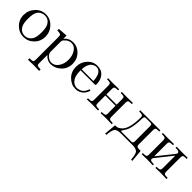

<svg xmlns="http://www.w3.org/2000/svg" viewBox="208 -1501 2749 2749"><g transform="rotate(45 1582.0 -126.5)"><path d="M250 -448Q341 -448 406 -379Q471 -310 471 -214Q471 -120 405.5 -54.5Q340 11 249 11Q160 11 94 -54Q28 -119 28 -214Q28 -309 92.5 -378.5Q157 -448 250 -448ZM111 -222Q111 -125 136 -81Q175 -14 250 -14Q287 -14 318 -34Q349 -54 366 -88Q388 -132 388 -222Q388 -318 362 -361Q323 -426 249 -426Q217 -426 185.5 -409Q154 -392 135 -359Q111 -315 111 -222Z M527 164H537Q584 164 594.5 155Q605 146 605 113V-342Q605 -380 593 -388.5Q581 -397 541 -399H527V-430L672 -441V-376Q726 -441 811 -441Q896 -441 958.5 -376Q1021 -311 1021 -216Q1021 -118 953 -53.5Q885 11 799 11Q728 11 675 -50V118Q675 148 687.5 156Q700 164 746 164H752V195Q694 192 636 192H632Q585 192 527 195ZM675 -115Q675 -77 712 -44.5Q749 -12 792 -12Q854 -12 896 -71.5Q938 -131 938 -215Q938 -298 899 -357Q860 -416 802 -416Q755 -416 719 -387.5Q683 -359 676 -335Q675 -332 675 -315Z M1083 -220Q1083 -314 1143.5 -381Q1204 -448 1291 -448Q1379 -448 1424.5 -391Q1470 -334 1470 -252Q1470 -237 1466 -234Q1462 -231 1445 -231H1166Q1166 -129 1196 -81Q1238 -14 1309 -14Q1319 -14 1330.5 -16Q1342 -18 1366 -26.5Q1390 -35 1411 -58Q1432 -81 1444 -117Q1447 -131 1457 -131Q1470 -131 1470 -119Q1470 -110 1460.5 -90.5Q1451 -71 1433 -47.5Q1415 -24 1380 -6.5Q1345 11 1303 11Q1215 11 1149 -55.5Q1083 -122 1083 -220ZM1167 -252H1404Q1404 -273 1400.5 -296.5Q1397 -320 1386.5 -352.5Q1376 -385 1351.5 -405.5Q1327 -426 1291 -426Q1275 -426 1257.5 -419Q1240 -412 1219 -395.5Q1198 -379 1183.5 -341.5Q1169 -304 1167 -252Z M1524 0V-23H1532Q1576 -23 1589 -31.5Q1602 -40 1602 -69V-362Q1601 -391 1588 -399.5Q1575 -408 1531 -408H1524V-430Q1561 -428 1635 -428Q1711 -428 1749 -430V-408H1746Q1701 -408 1686.5 -400Q1672 -392 1672 -362V-248H1879V-362Q1879 -392 1865 -400Q1851 -408 1806 -408H1802V-430Q1839 -428 1912 -428Q1989 -428 2027 -430V-408H2020Q1975 -408 1962.5 -399.5Q1950 -391 1949 -362V-69Q1950 -40 1962.5 -31.5Q1975 -23 2019 -23H2027V0Q1969 -3 1911 -3H1907Q1860 -3 1802 0V-23H1807Q1852 -23 1866 -31.5Q1880 -40 1880 -71Q1880 -74 1879.5 -80Q1879 -86 1879 -89V-226H1672V-71Q1672 -40 1685.5 -31.5Q1699 -23 1744 -23H1749V0Q1691 -3 1633 -3H1629Q1582 -3 1524 0Z M2055 162 2072 -23Q2106 -23 2121.5 -28Q2137 -33 2162 -53L2166 -56Q2171 -60 2174.5 -63Q2178 -66 2184 -72.5Q2190 -79 2195.5 -87.5Q2201 -96 2208 -108Q2215 -120 2220.5 -135.5Q2226 -151 2231.5 -169Q2237 -187 2241 -211.5Q2245 -236 2248 -263Q2253 -313 2253 -364Q2253 -393 2238 -400.5Q2223 -408 2180 -408H2175V-430H2583V-408H2575Q2531 -408 2518.5 -399.5Q2506 -391 2505 -362V-69Q2506 -39 2520 -31Q2534 -23 2582 -23H2590L2607 162H2582Q2578 121 2575 101.5Q2572 82 2564 58Q2556 34 2542.5 24Q2529 14 2506 7Q2483 0 2449 0H2216Q2134 0 2111.5 32.5Q2089 65 2080 162ZM2190 -32Q2190 -23 2211 -23H2395Q2418 -23 2426 -30.5Q2434 -38 2435 -63V-361Q2435 -389 2428.5 -398.5Q2422 -408 2399 -408H2323Q2293 -408 2286.5 -400Q2280 -392 2278 -364Q2278 -361 2277 -332.5Q2276 -304 2275 -291.5Q2274 -279 2271.5 -250Q2269 -221 2264.5 -202Q2260 -183 2253.5 -157.5Q2247 -132 2236.5 -110Q2226 -88 2213 -69Q2190 -37 2190 -32Z M2634 0V-23H2642Q2686 -23 2699 -31.5Q2712 -40 2712 -69V-362Q2711 -391 2698 -399.5Q2685 -408 2641 -408H2634V-430Q2671 -428 2745 -428Q2821 -428 2859 -430V-408H2854Q2811 -408 2797 -400.5Q2783 -393 2782 -365V-105Q2789 -114 2973 -344Q2989 -365 2989 -374Q2989 -389 2978.5 -397Q2968 -405 2957.5 -406Q2947 -407 2926 -408H2912V-430Q2949 -428 3022 -428Q3099 -428 3137 -430V-408H3130Q3085 -408 3072.5 -399.5Q3060 -391 3059 -362V-69Q3060 -40 3072.5 -31.5Q3085 -23 3129 -23H3137V0Q3079 -3 3021 -3H3017Q2970 -3 2912 0V-23H2916Q2960 -23 2974 -31Q2988 -39 2989 -67V-326Q2971 -301 2798 -86Q2782 -65 2782 -57Q2782 -51 2783 -46.5Q2784 -42 2787 -38.5Q2790 -35 2792.5 -32.5Q2795 -30 2800 -28.5Q2805 -27 2808 -26Q2811 -25 2817.5 -24.5Q2824 -24 2826.5 -23.5Q2829 -23 2836.5 -23Q2844 -23 2845 -23H2859V0Q2801 -3 2743 -3H2739Q2692 -3 2634 0Z"/></g></svg>

Font: CMU Serif
Style: Roman
Weight: 500
Version: Version 0.7.0